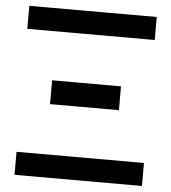

<svg xmlns="http://www.w3.org/2000/svg" viewBox="-52 -767 725 815"><g transform="rotate(5 310.5 -360.0)"><path d="M583 -720V-622H40V-720ZM583 -98V0H40V-98ZM164 -413.5H457.5V-312H164Z"/></g></svg>

Font: Lato SemiBold
Style: Regular
Weight: 600
Designer: Lukasz Dziedzic with Adam Twardoch and Botio Nikoltchev
Foundry: tyPoland Lukasz Dziedzic
Version: Version 2.015; 2015-08-06; http://www.latofonts.com/